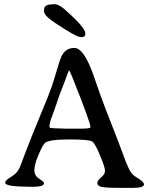

<svg xmlns="http://www.w3.org/2000/svg" viewBox="-20 -901 738 922"><path d="M368.7 -283.2Q414.1 -283.2 414.1 -289.6V-292.5Q414.1 -313.5 327.6 -529.3Q314.5 -562 313 -562Q309.1 -562 302.2 -541.3Q295.4 -520.5 279.5 -480.7Q263.7 -440.9 257.8 -421.9Q252 -402.8 249.3 -396.5Q246.6 -390.1 243.4 -379.9Q240.2 -369.6 228.8 -339.6Q217.3 -309.6 217.3 -293Q217.3 -286.1 229 -286.1L236.8 -285.2L296.4 -283.2ZM241.7 -880.9Q262.7 -880.9 293.5 -853.5Q389.6 -768.1 389.6 -741.2V-736.8Q389.6 -722.7 371.6 -722.7Q366.7 -723.6 363.8 -723.6Q345.7 -723.6 241.7 -793Q191.4 -826.7 191.4 -846.2V-853.5Q191.4 -879.9 229 -879.9L233.9 -880.9ZM4.9 -22.9Q4.9 -35.6 33 -51.5Q61 -67.4 73.7 -94.2Q79.1 -106 101.3 -166.3Q123.5 -226.6 171.1 -341.1Q218.8 -455.6 229.2 -487.1Q239.7 -518.6 253.7 -566.4Q267.6 -614.3 274.9 -629.9Q294.9 -670.9 336.9 -670.9Q384.3 -670.9 432.1 -530.8Q467.8 -424.8 510 -318.6Q552.2 -212.4 569.3 -164.1Q586.4 -115.7 599.4 -89.4Q612.3 -63 633.8 -50.3Q671.4 -28.8 671.4 -16.1Q671.4 1 621.6 1H548.8Q477.5 1 462.4 -4.9Q447.3 -10.7 447.3 -22.2Q447.3 -33.7 465.8 -49.3Q484.4 -64.9 484.4 -80.8Q484.4 -96.7 461.2 -152.8Q438 -209 424.8 -220.2Q411.6 -231.4 313.2 -231.4Q214.8 -231.4 195.8 -214.4Q184.1 -203.6 164.6 -156.7Q145 -109.9 145 -83.7Q145 -57.6 168.2 -42.7Q191.4 -27.8 191.4 -21.5Q191.4 -3.9 137.7 -3.9Q4.9 -3.9 4.9 -22.9Z"/></svg>

Font: Averia Serif Libre Light
Style: Regular
Weight: 300
Version: Version 1.002